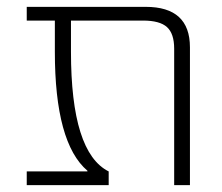

<svg xmlns="http://www.w3.org/2000/svg" viewBox="-20 -540 647 560"><path d="M534 0H488V-398Q488 -442 467 -461Q446 -480 397 -480H187V-389Q187 -95 297 -40V0H58V-40H235V-42Q140 -123 140 -389V-480H58V-520H405Q534 -520 534 -402Z"/></svg>

Font: M PLUS 1p Light
Style: Regular
Weight: 300
Version: Version 1.061